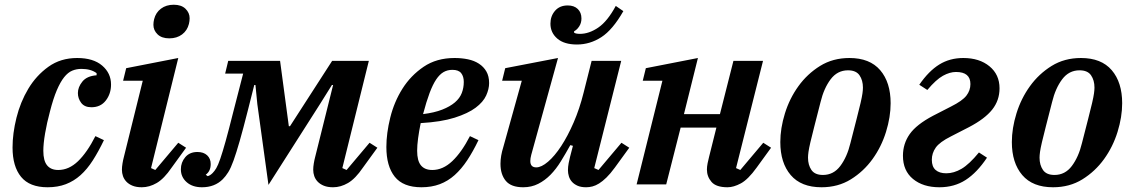

<svg xmlns="http://www.w3.org/2000/svg" viewBox="-20 -779 4793 811"><path d="M181 12Q105 12 69 -32Q33 -76 33 -156Q33 -215 49.5 -281.5Q66 -348 99.5 -404Q133 -460 184.5 -497Q236 -534 306 -534Q374 -534 411.5 -502Q449 -470 449 -422Q449 -383 427 -354.5Q405 -326 366 -326Q337 -326 323 -344.5Q309 -363 309 -386Q309 -411 328 -434.5Q347 -458 388 -461V-470Q364 -488 324 -488Q303 -488 285 -480.5Q267 -473 251 -453Q235 -433 220 -398Q205 -363 191 -308Q178 -260 170.5 -216Q163 -172 163 -142Q163 -100 179 -80.5Q195 -61 226 -61Q271 -61 309.5 -98Q348 -135 383 -204L419 -187Q396 -139 372 -101.5Q348 -64 320 -39Q292 -14 258 -1Q224 12 181 12Z M579 12Q556 12 540 5.5Q524 -1 514 -11.5Q504 -22 499.5 -35Q495 -48 495 -62Q495 -74 497.5 -89Q500 -104 503 -115L583 -438H500L513 -491L733 -534L618 -69L636 -61L733 -176L766 -155L705 -71Q673 -24 642 -6Q611 12 579 12ZM695 -617Q663 -617 645.5 -634Q628 -651 628 -674Q628 -686 631 -698Q638 -726 660 -742.5Q682 -759 714 -759Q746 -759 763.5 -742Q781 -725 781 -702Q781 -690 778 -678Q771 -650 749 -633.5Q727 -617 695 -617Z M833 12Q793 12 768.5 -9.5Q744 -31 744 -64Q744 -93 762.5 -115Q781 -137 814 -137Q840 -137 855 -123Q870 -109 870 -86Q870 -56 849 -41L857 -35Q867 -37 878 -48Q886 -56 893.5 -68.5Q901 -81 910.5 -108.5Q920 -136 933 -182.5Q946 -229 965 -305L1007 -468H931L944 -522H1163L1200 -246H1205L1383 -522H1538L1426 -69L1444 -61L1541 -176L1574 -155L1513 -71Q1481 -24 1450 -6Q1419 12 1387 12Q1364 12 1348 5.5Q1332 -1 1322 -11.5Q1312 -22 1307.5 -35Q1303 -48 1303 -62Q1303 -74 1305.5 -89Q1308 -104 1311 -115L1387 -420H1382L1332 -340L1114 2L1067 -339L1059 -420H1054L1027 -313Q1007 -234 992.5 -183.5Q978 -133 966.5 -101Q955 -69 944 -51.5Q933 -34 921 -22Q887 12 833 12Z M1760 12Q1683 12 1647.5 -32.5Q1612 -77 1612 -158Q1612 -216 1628.5 -282.5Q1645 -349 1680 -404.5Q1715 -460 1769.5 -497Q1824 -534 1900 -534Q1930 -534 1956.5 -528.5Q1983 -523 2003 -510Q2023 -497 2034.5 -477Q2046 -457 2046 -428Q2046 -403 2033.5 -375.5Q2021 -348 1989 -324Q1957 -300 1900.5 -282Q1844 -264 1757 -259Q1750 -225 1746 -195Q1742 -165 1742 -142Q1742 -100 1758 -80.5Q1774 -61 1806 -61Q1851 -61 1890.5 -98.5Q1930 -136 1965 -204L2001 -187Q1978 -139 1953.5 -102Q1929 -65 1900.5 -39.5Q1872 -14 1837.5 -1Q1803 12 1760 12ZM1767 -297Q1815 -303 1848 -316Q1881 -329 1901.5 -346.5Q1922 -364 1930.5 -386Q1939 -408 1939 -433Q1939 -456 1928 -470Q1917 -484 1891 -484Q1870 -484 1853.5 -474.5Q1837 -465 1822.5 -443.5Q1808 -422 1794.5 -386Q1781 -350 1767 -297Z M2190 12Q2139 12 2116.5 -15Q2094 -42 2094 -87Q2094 -120 2106 -158L2184 -438H2101L2114 -491L2337 -534L2224 -125Q2220 -110 2220 -99Q2220 -72 2245 -72Q2267 -72 2295 -96Q2323 -120 2350.5 -162Q2378 -204 2403 -261.5Q2428 -319 2445 -387L2479 -522H2604L2490 -69L2508 -61L2605 -176L2638 -155L2577 -71Q2558 -45 2541.5 -29Q2525 -13 2510.5 -4Q2496 5 2482.5 8.5Q2469 12 2456 12Q2434 12 2419.5 5.5Q2405 -1 2396 -11Q2387 -21 2383 -34Q2379 -47 2379 -60Q2379 -74 2382 -90Q2385 -106 2388 -117L2400 -163L2389 -166Q2369 -130 2349 -97.5Q2329 -65 2305.5 -41Q2282 -17 2253.5 -2.5Q2225 12 2190 12ZM2417 -591Q2363 -591 2334 -616Q2305 -641 2305 -679Q2305 -711 2324.5 -733.5Q2344 -756 2378 -756Q2405 -756 2420.5 -741Q2436 -726 2436 -701Q2436 -682 2426.5 -667.5Q2417 -653 2405 -647V-641Q2412 -636 2430 -636Q2468 -636 2507 -662.5Q2546 -689 2581 -754L2613 -732Q2568 -653 2520 -622Q2472 -591 2417 -591Z M3053 12Q3005 12 2985.5 -10.5Q2966 -33 2966 -63Q2966 -75 2969 -90Q2972 -105 2975 -116L3006 -240H2855L2794 0H2669L2778 -438H2695L2708 -491L2928 -534L2869 -297H3021L3078 -522H3203L3089 -69L3107 -61L3204 -176L3237 -155L3176 -71Q3140 -21 3109.5 -4.5Q3079 12 3053 12Z M3456 -40Q3501 -40 3529.5 -78Q3558 -116 3572 -174Q3588 -237 3598.5 -277.5Q3609 -318 3615 -344Q3621 -370 3623 -384.5Q3625 -399 3625 -409Q3625 -440 3610.5 -461Q3596 -482 3562 -482Q3517 -482 3488.5 -444Q3460 -406 3446 -348Q3430 -285 3419.5 -244.5Q3409 -204 3403 -178Q3397 -152 3395 -137.5Q3393 -123 3393 -113Q3393 -82 3407.5 -61Q3422 -40 3456 -40ZM3450 12Q3364 12 3320 -39.5Q3276 -91 3276 -179Q3276 -237 3295.5 -300Q3315 -363 3352.5 -415Q3390 -467 3444 -500.5Q3498 -534 3568 -534Q3654 -534 3698 -482.5Q3742 -431 3742 -343Q3742 -285 3722.5 -222Q3703 -159 3665.5 -107Q3628 -55 3574 -21.5Q3520 12 3450 12Z M3948 12Q3879 12 3836.5 -23Q3794 -58 3794 -121Q3794 -172 3822.5 -212.5Q3851 -253 3921 -290L3997 -329Q4045 -353 4062 -375Q4079 -397 4079 -424Q4079 -475 4018 -475Q3992 -475 3963 -459Q3934 -443 3897 -399L3863 -421Q3903 -479 3947.5 -506.5Q3992 -534 4049 -534Q4117 -534 4159.5 -499Q4202 -464 4202 -406Q4202 -355 4171 -316Q4140 -277 4073 -242L3997 -203Q3949 -179 3932.5 -155.5Q3916 -132 3916 -104Q3916 -75 3932 -61Q3948 -47 3977 -47Q4009 -47 4041.5 -66Q4074 -85 4115 -135L4149 -113Q4107 -50 4059 -19Q4011 12 3948 12Z M4434 -40Q4479 -40 4507.5 -78Q4536 -116 4550 -174Q4566 -237 4576.5 -277.5Q4587 -318 4593 -344Q4599 -370 4601 -384.5Q4603 -399 4603 -409Q4603 -440 4588.5 -461Q4574 -482 4540 -482Q4495 -482 4466.5 -444Q4438 -406 4424 -348Q4408 -285 4397.5 -244.5Q4387 -204 4381 -178Q4375 -152 4373 -137.5Q4371 -123 4371 -113Q4371 -82 4385.5 -61Q4400 -40 4434 -40ZM4428 12Q4342 12 4298 -39.5Q4254 -91 4254 -179Q4254 -237 4273.5 -300Q4293 -363 4330.5 -415Q4368 -467 4422 -500.5Q4476 -534 4546 -534Q4632 -534 4676 -482.5Q4720 -431 4720 -343Q4720 -285 4700.5 -222Q4681 -159 4643.5 -107Q4606 -55 4552 -21.5Q4498 12 4428 12Z"/></svg>

Font: IBM Plex Serif SemiBold
Style: Italic
Weight: 600
Italic angle: -14°
Designer: Mike Abbink, Paul van der Laan, Pieter van Rosmalen
Foundry: Bold Monday
Version: Version 2.5